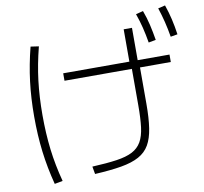

<svg xmlns="http://www.w3.org/2000/svg" viewBox="-95 -958 1189 1117"><g transform="rotate(-10 500.0 -399.5)"><path d="M372 -5Q458 -9 516.5 -17.5Q575 -26 610.5 -44.5Q646 -63 665 -96Q684 -129 690.5 -181Q697 -233 697 -310V-551H690V-760H739V-551H745V-310Q745 -226 736 -167Q727 -108 705 -70Q683 -32 642 -9.5Q601 13 537 24Q473 35 380 40ZM139 56Q113 -44 101 -141.5Q89 -239 89 -350Q89 -459 101 -556Q113 -653 139 -755L187 -748Q161 -647 149.5 -552Q138 -457 138 -350Q138 -241 149.5 -146Q161 -51 187 47ZM299 -525V-569H927V-525ZM820 -659Q812 -707 801.5 -749.5Q791 -792 776 -834L819 -845Q835 -802 845 -759Q855 -716 863 -667ZM952 -670Q944 -718 933.5 -760.5Q923 -803 909 -845L951 -855Q966 -812 976 -769Q986 -726 993 -677Z"/></g></svg>

Font: M PLUS 1 Code Light
Style: Regular
Weight: 300
Designer: Coji Morishita
Foundry: UNDERFOREST DESIGN
Version: Version 1.002